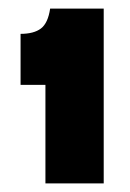

<svg xmlns="http://www.w3.org/2000/svg" viewBox="-20 -698 303 448"><path d="M86 -270V-500H28V-619Q59 -619 75.5 -631.5Q92 -644 97 -678H222V-270Z"/></svg>

Font: Bricolage Grotesque 24pt ExtraBold
Style: Regular
Weight: 800
Designer: Mathieu Triay
Foundry: Atelier Triay
Version: Version 1.001;gftools[0.9.33.dev8+g029e19f]